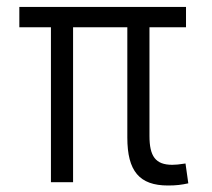

<svg xmlns="http://www.w3.org/2000/svg" viewBox="-20 -538 626 567"><path d="M476.1 9.8C500 9.8 516.1 7.8 536.1 3.4L527.8 -55.2C509.3 -52.2 497.6 -51.3 488.8 -51.3C439 -51.3 421.4 -76.7 421.4 -136.7V-457.5H529.3V-517.6H37.1V-457.5H130.4V0H195.8V-457.5H356V-131.8C356 -32.7 391.6 9.8 476.1 9.8Z"/></svg>

Font: Cascadia Code Light
Style: Regular
Weight: 300
Monospace: yes
Designer: Aaron Bell
Foundry: Saja Typeworks
Version: Version 2404.023